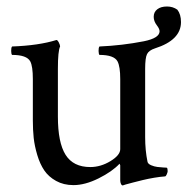

<svg xmlns="http://www.w3.org/2000/svg" viewBox="-20 -563 577 591"><path d="M422.9 -436Q471.2 -445.8 471.2 -466.8Q471.2 -474.1 462.9 -484.9Q453.1 -497.6 453.1 -511.2Q453.1 -525.9 464.1 -534.4Q475.1 -543 494.1 -543Q512.2 -543 525.9 -533.2Q537.1 -519 537.1 -495.1Q537.1 -439.5 457 -414.1Q438.5 -408.2 432.6 -396.5Q426.8 -384.8 426.8 -351.1V-141.1Q426.8 -99.6 434.1 -64.9Q435.5 -58.6 445.1 -54.4Q454.6 -50.3 464.4 -49.1Q474.1 -47.9 483.4 -47.4Q492.7 -46.9 493.2 -46.9Q496.1 -45.4 496.1 -36.1Q496.1 -33.2 493.4 -26.6Q490.7 -20 487.8 -20Q473.1 -19 454.6 -15.9Q436 -12.7 419.7 -8.8Q403.3 -4.9 389.4 -1.2Q375.5 2.4 366.7 4.9L357.9 7.8Q354.5 7.8 352.3 2.9Q350.1 -2 350.1 -7.8V-54.2L348.1 -59.1Q325.2 -34.7 283.4 -13.9Q241.7 6.8 206.1 6.8Q175.8 6.8 152.6 -6.1Q129.4 -19 116.2 -38.6Q103 -58.1 94.7 -85.9Q86.4 -113.8 83.7 -138.7Q81.1 -163.6 81.1 -191.9V-319.8Q81.1 -358.9 73.2 -374Q62.5 -394 17.1 -394Q14.6 -396.5 14.4 -406.2Q14.2 -416 17.1 -419.9Q99.6 -422.9 153.8 -439.9Q157.2 -439.9 161.1 -432.1Q165 -424.3 165 -419.9Q158.2 -406.2 158.2 -351.1V-204.1Q158.2 -124 181.9 -86.4Q205.6 -48.8 257.8 -48.8Q290 -48.8 320.1 -67.1Q350.1 -85.4 350.1 -104V-319.8Q350.1 -357.9 341.8 -374Q331.1 -394 286.1 -394Q283.7 -396.5 283.4 -406.2Q283.2 -416 286.1 -419.9Q356 -422.9 422.9 -436Z"/></svg>

Font: Crimson
Style: Roman
Weight: 400
Version: Version 0.8